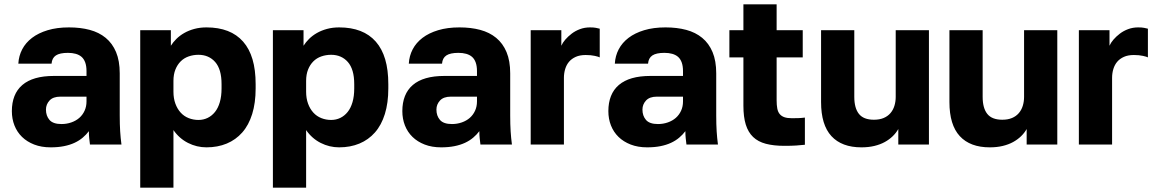

<svg xmlns="http://www.w3.org/2000/svg" viewBox="-20 -670 5361 890"><path d="M215 13Q172 13 138.5 0Q105 -13 82 -35.5Q59 -58 47 -88.5Q35 -119 35 -155Q35 -194 47 -224.5Q59 -255 83.5 -276Q108 -297 144.5 -307.5Q181 -318 230 -318H381V-340Q381 -364 375 -380.5Q369 -397 358 -406.5Q347 -416 331 -420.5Q315 -425 295 -425Q276 -425 262 -422Q248 -419 239 -413Q230 -407 225 -397.5Q220 -388 219 -375H65Q67 -411 83 -441.5Q99 -472 128.5 -494.5Q158 -517 201 -530Q244 -543 300 -543Q353 -543 396 -531.5Q439 -520 470 -494.5Q501 -469 518 -428.5Q535 -388 535 -330V-135Q535 -93 537 -61.5Q539 -30 543 0H397Q395 -17 393.5 -30Q392 -43 392 -62Q380 -46 363.5 -32Q347 -18 325.5 -8Q304 2 276.5 7.5Q249 13 215 13ZM265 -95Q289 -95 310.5 -102.5Q332 -110 347.5 -123.5Q363 -137 372 -156.5Q381 -176 381 -200V-222H260Q226 -222 209.5 -204Q193 -186 193 -162Q193 -133 209.5 -114Q226 -95 265 -95Z M630 200V-530H772V-458Q782 -474 797.5 -489.5Q813 -505 834 -517Q855 -529 881 -536Q907 -543 937 -543Q993 -543 1035.5 -526.5Q1078 -510 1107 -477Q1136 -444 1150.5 -395Q1165 -346 1165 -280V-260Q1165 -193 1149 -141.5Q1133 -90 1103 -56Q1073 -22 1031 -4.5Q989 13 937 13Q892 13 851.5 -7.5Q811 -28 784 -67V200ZM900 -114Q923 -114 942.5 -123.5Q962 -133 976.5 -151Q991 -169 999 -196.5Q1007 -224 1007 -260V-280Q1007 -315 999.5 -340.5Q992 -366 977.5 -382.5Q963 -399 943.5 -407.5Q924 -416 900 -416Q876 -416 854.5 -408.5Q833 -401 817.5 -385.5Q802 -370 793 -347.5Q784 -325 784 -295V-245Q784 -214 793 -189.5Q802 -165 817.5 -148Q833 -131 854.5 -122.5Q876 -114 900 -114Z M1245 200V-530H1387V-458Q1397 -474 1412.5 -489.5Q1428 -505 1449 -517Q1470 -529 1496 -536Q1522 -543 1552 -543Q1608 -543 1650.5 -526.5Q1693 -510 1722 -477Q1751 -444 1765.5 -395Q1780 -346 1780 -280V-260Q1780 -193 1764 -141.5Q1748 -90 1718 -56Q1688 -22 1646 -4.5Q1604 13 1552 13Q1507 13 1466.5 -7.5Q1426 -28 1399 -67V200ZM1515 -114Q1538 -114 1557.5 -123.5Q1577 -133 1591.5 -151Q1606 -169 1614 -196.5Q1622 -224 1622 -260V-280Q1622 -315 1614.5 -340.5Q1607 -366 1592.5 -382.5Q1578 -399 1558.5 -407.5Q1539 -416 1515 -416Q1491 -416 1469.5 -408.5Q1448 -401 1432.5 -385.5Q1417 -370 1408 -347.5Q1399 -325 1399 -295V-245Q1399 -214 1408 -189.5Q1417 -165 1432.5 -148Q1448 -131 1469.5 -122.5Q1491 -114 1515 -114Z M2025 13Q1982 13 1948.5 0Q1915 -13 1892 -35.5Q1869 -58 1857 -88.5Q1845 -119 1845 -155Q1845 -194 1857 -224.5Q1869 -255 1893.5 -276Q1918 -297 1954.5 -307.5Q1991 -318 2040 -318H2191V-340Q2191 -364 2185 -380.5Q2179 -397 2168 -406.5Q2157 -416 2141 -420.5Q2125 -425 2105 -425Q2086 -425 2072 -422Q2058 -419 2049 -413Q2040 -407 2035 -397.5Q2030 -388 2029 -375H1875Q1877 -411 1893 -441.5Q1909 -472 1938.5 -494.5Q1968 -517 2011 -530Q2054 -543 2110 -543Q2163 -543 2206 -531.5Q2249 -520 2280 -494.5Q2311 -469 2328 -428.5Q2345 -388 2345 -330V-135Q2345 -93 2347 -61.5Q2349 -30 2353 0H2207Q2205 -17 2203.5 -30Q2202 -43 2202 -62Q2190 -46 2173.5 -32Q2157 -18 2135.5 -8Q2114 2 2086.5 7.5Q2059 13 2025 13ZM2075 -95Q2099 -95 2120.5 -102.5Q2142 -110 2157.5 -123.5Q2173 -137 2182 -156.5Q2191 -176 2191 -200V-222H2070Q2036 -222 2019.5 -204Q2003 -186 2003 -162Q2003 -133 2019.5 -114Q2036 -95 2075 -95Z M2440 0V-530H2582V-458Q2588 -472 2600.5 -486.5Q2613 -501 2630 -514Q2647 -527 2668.5 -535Q2690 -543 2715 -543Q2732 -543 2742 -541Q2752 -539 2760 -537V-404Q2755 -407 2737 -411Q2719 -415 2695 -415Q2668 -415 2649 -406.5Q2630 -398 2618 -384Q2606 -370 2600 -350.5Q2594 -331 2594 -309V0Z M2980 13Q2937 13 2903.5 0Q2870 -13 2847 -35.5Q2824 -58 2812 -88.5Q2800 -119 2800 -155Q2800 -194 2812 -224.5Q2824 -255 2848.5 -276Q2873 -297 2909.5 -307.5Q2946 -318 2995 -318H3146V-340Q3146 -364 3140 -380.5Q3134 -397 3123 -406.5Q3112 -416 3096 -420.5Q3080 -425 3060 -425Q3041 -425 3027 -422Q3013 -419 3004 -413Q2995 -407 2990 -397.5Q2985 -388 2984 -375H2830Q2832 -411 2848 -441.5Q2864 -472 2893.5 -494.5Q2923 -517 2966 -530Q3009 -543 3065 -543Q3118 -543 3161 -531.5Q3204 -520 3235 -494.5Q3266 -469 3283 -428.5Q3300 -388 3300 -330V-135Q3300 -93 3302 -61.5Q3304 -30 3308 0H3162Q3160 -17 3158.5 -30Q3157 -43 3157 -62Q3145 -46 3128.5 -32Q3112 -18 3090.5 -8Q3069 2 3041.5 7.5Q3014 13 2980 13ZM3030 -95Q3054 -95 3075.5 -102.5Q3097 -110 3112.5 -123.5Q3128 -137 3137 -156.5Q3146 -176 3146 -200V-222H3025Q2991 -222 2974.5 -204Q2958 -186 2958 -162Q2958 -133 2974.5 -114Q2991 -95 3030 -95Z M3616 6Q3566.3 6 3530.1 -3.5Q3494 -13 3471 -35Q3448 -57 3437 -92.5Q3426 -128 3426 -180V-404H3361V-530H3426V-650H3580V-530H3701V-404H3580V-205Q3580 -183.4 3583 -167.2Q3586 -151 3594.5 -141Q3603 -131 3616.6 -126.5Q3630.1 -122 3651 -122Q3666 -122 3681 -122.5Q3696 -123 3711 -125V1Q3692 3 3671 4.5Q3650 6 3616 6Z M3973 13Q3882 13 3834 -39Q3786 -91 3786 -197V-530H3940V-221Q3940 -169 3961.5 -142Q3983 -115 4031 -115Q4057 -115 4076 -123Q4095 -131 4107.5 -145.5Q4120 -160 4126 -179.5Q4132 -199 4132 -221V-530H4286V0H4144V-72Q4134 -54 4118 -38.5Q4102 -23 4081 -11.5Q4060 0 4033 6.5Q4006 13 3973 13Z M4568 13Q4477 13 4429 -39Q4381 -91 4381 -197V-530H4535V-221Q4535 -169 4556.5 -142Q4578 -115 4626 -115Q4652 -115 4671 -123Q4690 -131 4702.5 -145.5Q4715 -160 4721 -179.5Q4727 -199 4727 -221V-530H4881V0H4739V-72Q4729 -54 4713 -38.5Q4697 -23 4676 -11.5Q4655 0 4628 6.5Q4601 13 4568 13Z M4981 0V-530H5123V-458Q5129 -472 5141.5 -486.5Q5154 -501 5171 -514Q5188 -527 5209.5 -535Q5231 -543 5256 -543Q5273 -543 5283 -541Q5293 -539 5301 -537V-404Q5296 -407 5278 -411Q5260 -415 5236 -415Q5209 -415 5190 -406.5Q5171 -398 5159 -384Q5147 -370 5141 -350.5Q5135 -331 5135 -309V0Z"/></svg>

Font: Golos Text VF
Style: Regular
Weight: 400
Designer: A.Korolkova, Vitaly Kuzmin
Foundry: ParaType Ltd
Version: Version 2.003